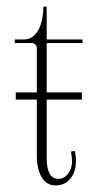

<svg xmlns="http://www.w3.org/2000/svg" viewBox="-20 -552 291 584"><path d="M149 12Q122 12 107 -12.5Q92 -37 92 -81V-249H28V-271H92V-407Q92 -413 87.5 -417Q83 -421 78 -421H25V-432H53Q79 -432 95 -458Q111 -484 112 -532H122V-432H231V-421H122V-271H229V-249H122V-71Q122 -8 158 -8Q175 -8 187 -23.5Q199 -39 199 -60Q199 -73 196 -91L207 -93Q211 -80 211 -62Q211 -29 194 -8.5Q177 12 149 12Z"/></svg>

Font: Arapey Thin-Display
Style: Regular
Weight: 100
Designer: Eduardo Rodriguez Tunni
Foundry: Eduardo Rodriguez Tunni
Version: Version 4.000